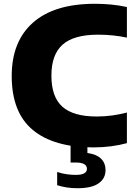

<svg xmlns="http://www.w3.org/2000/svg" viewBox="-20 -770 722 1016"><path d="M475.5 10Q264 10 153 -82.8Q42 -175.5 42 -368Q42 -551 154.8 -650.5Q267.5 -750 482.5 -750Q572.5 -750 651.5 -733V-571Q616 -578.5 578 -582.5Q540 -586.5 499 -586.5Q370.5 -586.5 311.2 -533.8Q252 -481 252 -370Q252 -257 310.2 -205.2Q368.5 -153.5 491.5 -153.5Q533.5 -153.5 573.5 -159Q613.5 -164.5 651.5 -174.5V-12.5Q613.5 -2 567.8 4Q522 10 475.5 10ZM390 226Q359 226 332.5 221.8Q306 217.5 282.5 210V140Q306 148 332 151.8Q358 155.5 380.5 155.5Q440 155.5 440 123.5Q440 90 380.5 90H353.5V-10H442.5V39.5Q491.5 46.5 515 70Q538.5 93.5 538.5 130Q538.5 174.5 501.8 200.2Q465 226 390 226Z"/></svg>

Font: Encode Sans SmExp XBd
Style: Regular
Weight: 800
Width: 6
Designer: Multiple Designers
Foundry: Impallari Type
Version: Version 3.002; ttfautohint (v1.8.3) -l 8 -r 50 -G 200 -x 14 